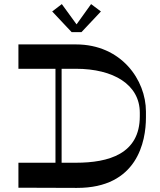

<svg xmlns="http://www.w3.org/2000/svg" viewBox="-20 -920 783 938"><path d="M378 -763 473 -864 425 -900 354 -801 282 -900 235 -864 330 -763ZM351 -703H70V-584H251V-125H70V-3L355 -2C651 -1 693 -229 693 -346V-375C693 -529 573 -703 351 -703ZM663 -352C663 -168 511 -125 351 -125H281V-584H351C534 -584 663 -507 663 -369Z"/></svg>

Font: Space Cowgirl Medium
Style: Regular
Weight: 600
Designer: Valery Marier
Foundry: Valery Marier
Version: Version 1.000;hotconv 1.0.109;makeotfexe 2.5.65596